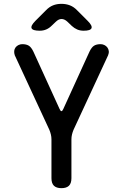

<svg xmlns="http://www.w3.org/2000/svg" viewBox="-20 -970 640 1000"><path d="M300 10Q274 10 261 -2.5Q248 -15 248 -42V-244Q248 -257 245 -269.5Q242 -282 237 -294L57 -682Q53 -694 54 -704.5Q55 -715 61 -723Q67 -731 76.5 -735.5Q86 -740 96 -740Q117 -740 130 -732Q143 -724 154 -701L290 -403Q295 -391 300 -391Q305 -391 310 -403L446 -701Q457 -724 470 -732Q483 -740 504 -740Q514 -740 523.5 -735.5Q533 -731 539 -723Q545 -715 546.5 -704.5Q548 -694 543 -682L363 -294Q358 -282 355 -269.5Q352 -257 352 -244V-42Q352 -15 339 -2.5Q326 10 300 10ZM187 -810Q150 -810 144.5 -823Q139 -836 165 -862L219 -916Q236 -934 256 -942Q276 -950 300 -950Q324 -950 344.5 -942Q365 -934 382 -916L437 -861Q462 -836 456.5 -823Q451 -810 416 -810Q397 -810 382 -816.5Q367 -823 354 -835L331 -857Q316 -871 300.5 -871Q285 -871 270 -856L249 -836Q236 -823 220.5 -816.5Q205 -810 187 -810Z"/></svg>

Font: Maple Mono Medium
Style: Regular
Weight: 500
Monospace: yes
Designer: subframe7536
Version: Version 7.000